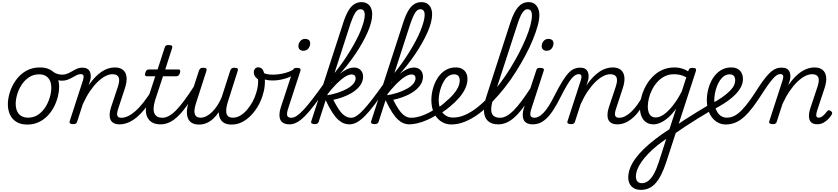

<svg xmlns="http://www.w3.org/2000/svg" viewBox="-20 -1154 7887 1808"><path d="M236 19Q177 19 136 -5.5Q95 -30 74.5 -73.5Q54 -117 54 -172Q54 -226 73 -286Q92 -346 130 -399.5Q168 -453 224.5 -486Q281 -519 357 -519Q415 -519 455.5 -496Q496 -473 516.5 -431.5Q537 -390 537 -335Q537 -295 525.5 -247Q514 -199 490.5 -152Q467 -105 431 -66.5Q395 -28 346 -4.5Q297 19 236 19ZM244 -46Q298 -46 339 -74Q380 -102 407.5 -145.5Q435 -189 449 -237.5Q463 -286 463 -327Q463 -368 449.5 -396Q436 -424 410.5 -439Q385 -454 349 -454Q295 -454 253.5 -426.5Q212 -399 184 -356Q156 -313 142 -265.5Q128 -218 128 -177Q128 -136 141.5 -106.5Q155 -77 181.5 -61.5Q208 -46 244 -46Z M562 -394Q547 -394 527 -399Q507 -404 488.5 -413.5Q470 -423 456 -433Q448 -440 446 -451Q444 -462 447.5 -471Q451 -480 458.5 -484.5Q466 -489 475 -481Q503 -462 524.5 -456.5Q546 -451 565 -451Q592 -451 615.5 -461Q639 -471 661 -484Q683 -497 705.5 -507Q728 -517 753 -517Q765 -517 770 -507.5Q775 -498 774 -486Q773 -474 764.5 -465Q756 -456 741 -456Q723 -456 703.5 -447Q684 -438 662.5 -425Q641 -412 616 -403Q591 -394 562 -394Z M1105 17Q1071 17 1049.5 4.5Q1028 -8 1019.5 -29.5Q1011 -51 1012.5 -79.5Q1014 -108 1025 -142L1092 -343Q1103 -378 1102 -403Q1101 -428 1085.5 -441.5Q1070 -455 1038 -455Q1007 -455 972 -437Q937 -419 900 -383.5Q863 -348 827.5 -296Q792 -244 760 -174L706 -7Q703 4 694.5 9.5Q686 15 667 15Q653 15 642 9Q631 3 636 -12L762 -400Q771 -428 766 -442Q761 -456 742 -456Q730 -456 725 -465Q720 -474 721.5 -486Q723 -498 731.5 -507.5Q740 -517 754 -517Q782 -517 799 -508Q816 -499 824.5 -483Q833 -467 834.5 -446.5Q836 -426 831 -402L815 -351Q845 -395 876 -427Q907 -459 938 -479.5Q969 -500 1000 -509.5Q1031 -519 1060 -519Q1110 -519 1138 -496Q1166 -473 1171.5 -429.5Q1177 -386 1156 -322L1095 -136Q1078 -87 1084.5 -66Q1091 -45 1123 -45Q1135 -45 1140 -35.5Q1145 -26 1143 -14Q1141 -2 1131.5 7.5Q1122 17 1105 17Z M1105 17Q1092 17 1086.5 7.5Q1081 -2 1083 -14Q1085 -26 1095 -35.5Q1105 -45 1123 -45Q1152 -45 1184.5 -60Q1217 -75 1254 -107Q1291 -139 1331.5 -190.5Q1372 -242 1417 -314Q1426 -327 1436.5 -325Q1447 -323 1453 -314Q1459 -305 1452 -294Q1403 -207 1358.5 -148Q1314 -89 1271.5 -53Q1229 -17 1187.5 0Q1146 17 1105 17Z M1491 17Q1445 17 1414 -0.5Q1383 -18 1367.5 -50Q1352 -82 1353.5 -125Q1355 -168 1371 -219L1442 -436H1360Q1350 -436 1346.5 -444Q1343 -452 1348 -468Q1353 -484 1360.5 -492Q1368 -500 1379 -500H1464L1530 -704Q1535 -720 1543 -725Q1551 -730 1568 -730Q1592 -730 1599 -722.5Q1606 -715 1600 -699L1536 -500H1662Q1673 -500 1676 -492.5Q1679 -485 1675 -468Q1670 -452 1662 -444Q1654 -436 1643 -436H1515L1442 -215Q1428 -170 1426.5 -138Q1425 -106 1434.5 -85.5Q1444 -65 1463 -55Q1482 -45 1508 -45Q1520 -45 1525.5 -35.5Q1531 -26 1529 -14Q1527 -2 1517.5 7.5Q1508 17 1491 17Z M1492 17Q1479 17 1473.5 7.5Q1468 -2 1470 -14Q1472 -26 1482 -35.5Q1492 -45 1510 -45Q1539 -45 1571 -62.5Q1603 -80 1638.5 -116Q1674 -152 1715.5 -208Q1757 -264 1806 -340Q1814 -352 1825 -350.5Q1836 -349 1842 -340.5Q1848 -332 1842 -320Q1789 -229 1743.5 -164.5Q1698 -100 1656.5 -60Q1615 -20 1574.5 -1.5Q1534 17 1492 17Z M1855 19Q1812 19 1785.5 2.5Q1759 -14 1748.5 -43.5Q1738 -73 1740 -110.5Q1742 -148 1755 -187L1854 -490Q1859 -503 1867 -509.5Q1875 -516 1893 -516Q1916 -516 1922.5 -508.5Q1929 -501 1923 -484L1825 -180Q1813 -145 1811 -114Q1809 -83 1822.5 -64.5Q1836 -46 1870 -46Q1897 -46 1925 -60.5Q1953 -75 1979.5 -101.5Q2006 -128 2028.5 -163.5Q2051 -199 2068 -240L2148 -489Q2153 -503 2161 -509.5Q2169 -516 2185 -516Q2211 -516 2217 -508Q2223 -500 2218 -485L2131 -212Q2121 -182 2114.5 -152Q2108 -122 2110.5 -98Q2113 -74 2127.5 -60Q2142 -46 2173 -46Q2210 -46 2244 -66.5Q2278 -87 2307 -121Q2336 -155 2358.5 -196.5Q2381 -238 2393 -280Q2405 -318 2408.5 -349Q2412 -380 2410 -407Q2388 -422 2379 -438Q2370 -454 2370 -474Q2370 -493 2381 -506.5Q2392 -520 2412 -520Q2440 -520 2455 -495.5Q2470 -471 2472 -426Q2475 -404 2474.5 -378.5Q2474 -353 2470 -325.5Q2466 -298 2457 -269Q2443 -216 2415 -165Q2387 -114 2348.5 -72.5Q2310 -31 2263 -6Q2216 19 2160 19Q2119 19 2092 4Q2065 -11 2053 -37Q2041 -63 2040 -98Q2016 -62 1987 -35.5Q1958 -9 1924.5 5Q1891 19 1855 19Z M2546 -396Q2505 -396 2477 -405Q2449 -414 2423 -431Q2413 -437 2412 -447.5Q2411 -458 2416.5 -466Q2422 -474 2430 -478Q2438 -482 2446 -476Q2463 -464 2488 -457.5Q2513 -451 2551 -451Q2588 -451 2626.5 -458Q2665 -465 2698.5 -477.5Q2732 -490 2752 -506Q2761 -513 2769.5 -507Q2778 -501 2780 -489Q2782 -477 2770 -466Q2727 -432 2666 -414Q2605 -396 2546 -396Z M2707 17Q2672 17 2650 5Q2628 -7 2619 -29Q2610 -51 2611.5 -80Q2613 -109 2624 -142L2738 -489Q2742 -505 2750 -510Q2758 -515 2775 -515Q2799 -515 2806.5 -507Q2814 -499 2808 -484L2695 -137Q2678 -87 2684.5 -66Q2691 -45 2725 -45Q2737 -45 2742.5 -35.5Q2748 -26 2746 -14Q2744 -2 2734.5 7.5Q2725 17 2707 17ZM2835 -676Q2817 -676 2803.5 -687Q2790 -698 2790 -720Q2790 -745 2807 -766.5Q2824 -788 2856 -788Q2874 -788 2887.5 -777.5Q2901 -767 2901 -745Q2901 -720 2884.5 -698Q2868 -676 2835 -676Z M2706 17Q2690 17 2684.5 7.5Q2679 -2 2682.5 -14Q2686 -26 2697 -35.5Q2708 -45 2724 -45Q2747 -45 2774.5 -63Q2802 -81 2838.5 -120Q2875 -159 2923 -221.5Q2971 -284 3033 -371Q3044 -385 3054.5 -381Q3065 -377 3069 -364Q3073 -351 3062 -337Q2994 -236 2942.5 -168Q2891 -100 2850 -59.5Q2809 -19 2774.5 -1Q2740 17 2706 17Z M2942 15Q2928 15 2917 9Q2906 3 2911 -12L3214 -945Q3236 -1012 3261 -1054Q3286 -1096 3316.5 -1115Q3347 -1134 3383 -1134Q3416 -1134 3438.5 -1120Q3461 -1106 3473 -1080Q3485 -1054 3485 -1018Q3485 -984 3474 -941Q3463 -898 3441.5 -849.5Q3420 -801 3390.5 -748.5Q3361 -696 3324 -641.5Q3287 -587 3244.5 -533.5Q3202 -480 3155 -430Q3108 -380 3057 -335L3059 -387Q3097 -426 3134 -471.5Q3171 -517 3206 -566.5Q3241 -616 3272.5 -667.5Q3304 -719 3330.5 -768.5Q3357 -818 3375.5 -864Q3394 -910 3404.5 -948.5Q3415 -987 3415 -1014Q3415 -1031 3410.5 -1043Q3406 -1055 3397 -1061Q3388 -1067 3375 -1067Q3357 -1067 3342 -1054Q3327 -1041 3312.5 -1011Q3298 -981 3280 -930L2981 -7Q2977 4 2968.5 9.5Q2960 15 2942 15ZM3269 17Q3243 17 3217 7Q3191 -3 3164 -27.5Q3137 -52 3108 -97Q3079 -142 3046 -212H3036L3051 -255Q3109 -264 3159.5 -280.5Q3210 -297 3248.5 -318.5Q3287 -340 3308 -365.5Q3329 -391 3329 -417Q3329 -434 3319.5 -443.5Q3310 -453 3292 -453Q3264 -453 3227.5 -430Q3191 -407 3147 -362.5Q3103 -318 3053 -253L3051 -300Q3091 -365 3135.5 -414Q3180 -463 3225.5 -490.5Q3271 -518 3315 -518Q3353 -518 3376 -494Q3399 -470 3399 -433Q3399 -401 3385 -372.5Q3371 -344 3345 -319Q3319 -294 3284.5 -274.5Q3250 -255 3208 -239.5Q3166 -224 3119 -214Q3146 -160 3168.5 -126.5Q3191 -93 3211.5 -75.5Q3232 -58 3250.5 -51.5Q3269 -45 3287 -45Q3301 -45 3305.5 -35.5Q3310 -26 3307 -14Q3304 -2 3294.5 7.5Q3285 17 3269 17Z M3270 17Q3254 17 3248.5 7.5Q3243 -2 3246.5 -14Q3250 -26 3261 -35.5Q3272 -45 3288 -45Q3311 -45 3338.5 -63Q3366 -81 3402.5 -120Q3439 -159 3487 -221.5Q3535 -284 3597 -371Q3608 -385 3618.5 -381Q3629 -377 3633 -364Q3637 -351 3626 -337Q3558 -236 3506.5 -168Q3455 -100 3414 -59.5Q3373 -19 3338.5 -1Q3304 17 3270 17Z M3506 15Q3492 15 3481 9Q3470 3 3475 -12L3778 -945Q3800 -1012 3825 -1054Q3850 -1096 3880.5 -1115Q3911 -1134 3947 -1134Q3980 -1134 4002.5 -1120Q4025 -1106 4037 -1080Q4049 -1054 4049 -1018Q4049 -984 4038 -941Q4027 -898 4005.5 -849.5Q3984 -801 3954.5 -748.5Q3925 -696 3888 -641.5Q3851 -587 3808.5 -533.5Q3766 -480 3719 -430Q3672 -380 3621 -335L3623 -387Q3661 -426 3698 -471.5Q3735 -517 3770 -566.5Q3805 -616 3836.5 -667.5Q3868 -719 3894.5 -768.5Q3921 -818 3939.5 -864Q3958 -910 3968.5 -948.5Q3979 -987 3979 -1014Q3979 -1031 3974.5 -1043Q3970 -1055 3961 -1061Q3952 -1067 3939 -1067Q3921 -1067 3906 -1054Q3891 -1041 3876.5 -1011Q3862 -981 3844 -930L3545 -7Q3541 4 3532.5 9.5Q3524 15 3506 15ZM3833 17Q3807 17 3781 7Q3755 -3 3728 -27.5Q3701 -52 3672 -97Q3643 -142 3610 -212H3600L3615 -255Q3673 -264 3723.5 -280.5Q3774 -297 3812.5 -318.5Q3851 -340 3872 -365.5Q3893 -391 3893 -417Q3893 -434 3883.5 -443.5Q3874 -453 3856 -453Q3828 -453 3791.5 -430Q3755 -407 3711 -362.5Q3667 -318 3617 -253L3615 -300Q3655 -365 3699.5 -414Q3744 -463 3789.5 -490.5Q3835 -518 3879 -518Q3917 -518 3940 -494Q3963 -470 3963 -433Q3963 -401 3949 -372.5Q3935 -344 3909 -319Q3883 -294 3848.5 -274.5Q3814 -255 3772 -239.5Q3730 -224 3683 -214Q3710 -160 3732.5 -126.5Q3755 -93 3775.5 -75.5Q3796 -58 3814.5 -51.5Q3833 -45 3851 -45Q3865 -45 3869.5 -35.5Q3874 -26 3871 -14Q3868 -2 3858.5 7.5Q3849 17 3833 17Z M3833 17Q3818 17 3813 7.5Q3808 -2 3811.5 -14Q3815 -26 3826 -35.5Q3837 -45 3852 -45Q3898 -45 3956 -65.5Q4014 -86 4077 -127Q4086 -133 4094.5 -129Q4103 -125 4108 -115Q4113 -105 4112 -94.5Q4111 -84 4102 -78Q4050 -45 4001.5 -24Q3953 -3 3910 7Q3867 17 3833 17Z M4075 -121Q4103 -137 4129.5 -156.5Q4156 -176 4179 -198Q4217 -229 4246.5 -262.5Q4276 -296 4292.5 -330Q4309 -364 4309 -396Q4309 -424 4296 -439Q4283 -454 4256 -454Q4244 -454 4238.5 -464Q4233 -474 4234.5 -487Q4236 -500 4245 -509.5Q4254 -519 4271 -519Q4308 -519 4332.5 -505Q4357 -491 4369.5 -466.5Q4382 -442 4382 -410Q4382 -366 4361.5 -321.5Q4341 -277 4304 -234Q4267 -191 4218 -151Q4191 -128 4161.5 -107.5Q4132 -87 4101 -68Z M4231 18Q4189 18 4154.5 1.5Q4120 -15 4094.5 -46Q4069 -77 4055.5 -119Q4042 -161 4042 -210Q4042 -264 4056.5 -318Q4071 -372 4100 -418Q4129 -464 4172 -491.5Q4215 -519 4271 -519Q4280 -519 4283 -509.5Q4286 -500 4283.5 -487Q4281 -474 4274 -464Q4267 -454 4258 -454Q4228 -454 4204.5 -438.5Q4181 -423 4164 -396Q4147 -369 4135 -336.5Q4123 -304 4117 -271.5Q4111 -239 4111 -211Q4111 -174 4121 -144Q4131 -114 4148.5 -92Q4166 -70 4191 -58.5Q4216 -47 4248 -47Q4302 -47 4358.5 -71.5Q4415 -96 4472 -140.5Q4529 -185 4584 -244Q4639 -303 4690 -371Q4741 -439 4786 -512Q4831 -585 4868 -656.5Q4905 -728 4932.5 -794Q4960 -860 4974.5 -915.5Q4989 -971 4989 -1010Q4989 -1022 4999 -1028.5Q5009 -1035 5023.5 -1035Q5038 -1035 5048.5 -1028.5Q5059 -1022 5059 -1010Q5059 -969 5043 -910.5Q5027 -852 4998 -781Q4969 -710 4928.5 -634Q4888 -558 4839 -480Q4790 -402 4733 -329.5Q4676 -257 4614.5 -193.5Q4553 -130 4488.5 -82.5Q4424 -35 4359 -8.5Q4294 18 4231 18Z M4671 17Q4610 17 4576 -13.5Q4542 -44 4537.5 -103Q4533 -162 4561 -248L4787 -945Q4820 -1044 4860.5 -1089Q4901 -1134 4957 -1134Q4990 -1134 5012 -1119Q5034 -1104 5046.5 -1076Q5059 -1048 5059 -1009Q5059 -994 5048.5 -986Q5038 -978 5023.5 -978Q5009 -978 4999 -986Q4989 -994 4989 -1009Q4989 -1028 4984.5 -1041Q4980 -1054 4971 -1060.5Q4962 -1067 4948 -1067Q4931 -1067 4916 -1054Q4901 -1041 4886 -1011.5Q4871 -982 4854 -930L4626 -228Q4605 -163 4605.5 -122.5Q4606 -82 4627.5 -63.5Q4649 -45 4689 -45Q4701 -45 4706.5 -35.5Q4712 -26 4709.5 -14Q4707 -2 4697.5 7.5Q4688 17 4671 17Z M4672 17Q4659 17 4653.5 7.5Q4648 -2 4650 -14Q4652 -26 4662 -35.5Q4672 -45 4690 -45Q4719 -45 4751 -62.5Q4783 -80 4818.5 -116Q4854 -152 4895.5 -208Q4937 -264 4986 -340Q4994 -352 5005 -350.5Q5016 -349 5022 -340.5Q5028 -332 5022 -320Q4969 -229 4923.5 -164.5Q4878 -100 4836.5 -60Q4795 -20 4754.5 -1.5Q4714 17 4672 17Z M4998 17Q4963 17 4941 5Q4919 -7 4910 -29Q4901 -51 4902.5 -80Q4904 -109 4915 -142L5029 -489Q5033 -505 5041 -510Q5049 -515 5066 -515Q5090 -515 5097.5 -507Q5105 -499 5099 -484L4986 -137Q4969 -87 4975.5 -66Q4982 -45 5016 -45Q5028 -45 5033.5 -35.5Q5039 -26 5037 -14Q5035 -2 5025.5 7.5Q5016 17 4998 17ZM5126 -676Q5108 -676 5094.5 -687Q5081 -698 5081 -720Q5081 -745 5098 -766.5Q5115 -788 5147 -788Q5165 -788 5178.5 -777.5Q5192 -767 5192 -745Q5192 -720 5175.5 -698Q5159 -676 5126 -676Z M4998 17Q4987 17 4983.5 7.5Q4980 -2 4983 -14Q4986 -26 4994.5 -35.5Q5003 -45 5015 -45Q5032 -45 5053 -56Q5074 -67 5097.5 -91Q5121 -115 5147 -155.5Q5173 -196 5202 -255Q5245 -339 5277.5 -391Q5310 -443 5337.5 -470.5Q5365 -498 5390.5 -507.5Q5416 -517 5441 -517Q5452 -517 5455 -507.5Q5458 -498 5455 -486Q5452 -474 5445.5 -465Q5439 -456 5430 -456Q5415 -456 5398.5 -447Q5382 -438 5363 -415.5Q5344 -393 5319.5 -352Q5295 -311 5263 -248Q5222 -165 5187 -113Q5152 -61 5120 -33Q5088 -5 5058.5 6Q5029 17 4998 17Z M5793 17Q5759 17 5737.5 4.5Q5716 -8 5707.5 -29.5Q5699 -51 5700.5 -79.5Q5702 -108 5713 -142L5780 -343Q5791 -378 5790 -403Q5789 -428 5773.5 -441.5Q5758 -455 5726 -455Q5695 -455 5660 -437Q5625 -419 5588 -383.5Q5551 -348 5515.5 -296Q5480 -244 5448 -174L5394 -7Q5391 4 5382.5 9.5Q5374 15 5355 15Q5341 15 5330 9Q5319 3 5324 -12L5450 -400Q5459 -428 5454 -442Q5449 -456 5430 -456Q5418 -456 5413 -465Q5408 -474 5409.5 -486Q5411 -498 5419.5 -507.5Q5428 -517 5442 -517Q5470 -517 5487 -508Q5504 -499 5512.5 -483Q5521 -467 5522.5 -446.5Q5524 -426 5519 -402L5503 -351Q5533 -395 5564 -427Q5595 -459 5626 -479.5Q5657 -500 5688 -509.5Q5719 -519 5748 -519Q5798 -519 5826 -496Q5854 -473 5859.5 -429.5Q5865 -386 5844 -322L5783 -136Q5766 -87 5772.5 -66Q5779 -45 5811 -45Q5823 -45 5828 -35.5Q5833 -26 5831 -14Q5829 -2 5819.5 7.5Q5810 17 5793 17Z M5793 17Q5780 17 5774.5 7.5Q5769 -2 5771 -14Q5773 -26 5783 -35.5Q5793 -45 5811 -45Q5839 -45 5868 -60Q5897 -75 5925.5 -102.5Q5954 -130 5981 -167Q6008 -204 6031 -249Q6037 -261 6048 -260.5Q6059 -260 6066.5 -251.5Q6074 -243 6070 -231Q6043 -174 6012 -128.5Q5981 -83 5946 -50.5Q5911 -18 5872.5 -0.5Q5834 17 5793 17Z M6014 634Q5958 634 5927 601.5Q5896 569 5896 519Q5896 474 5913.5 428.5Q5931 383 5964 338Q5997 293 6044 247.5Q6091 202 6151 156Q6174 139 6195.5 123Q6217 107 6239.5 92Q6262 77 6284 63L6347 -132Q6309 -78 6271 -45.5Q6233 -13 6198 2Q6163 17 6134 17Q6094 17 6065.5 -2Q6037 -21 6021.5 -56.5Q6006 -92 6006 -141Q6006 -186 6019 -237.5Q6032 -289 6058 -338.5Q6084 -388 6123 -429Q6162 -470 6214.5 -494.5Q6267 -519 6332 -519Q6353 -519 6375.5 -515Q6398 -511 6419.5 -502.5Q6441 -494 6460 -482L6464 -493Q6469 -506 6476.5 -510.5Q6484 -515 6500 -515Q6525 -515 6531.5 -506.5Q6538 -498 6532 -482L6253 375Q6231 441 6206.5 490Q6182 539 6153.5 571Q6125 603 6090.5 618.5Q6056 634 6014 634ZM6025 571Q6057 571 6085 549Q6113 527 6137.5 483Q6162 439 6184 371L6254 153Q6241 163 6227.5 173Q6214 183 6201 192Q6188 201 6175 211Q6124 253 6085.5 292.5Q6047 332 6021 369.5Q5995 407 5981.5 442Q5968 477 5968 509Q5968 528 5974.5 542.5Q5981 557 5994 564Q6007 571 6025 571ZM6155 -48Q6191 -48 6231 -76Q6271 -104 6314.5 -158Q6358 -212 6400 -293L6443 -426Q6409 -444 6381 -449.5Q6353 -455 6327 -455Q6277 -455 6237.5 -434.5Q6198 -414 6168.5 -380.5Q6139 -347 6119 -306.5Q6099 -266 6089.5 -225Q6080 -184 6080 -149Q6080 -119 6088.5 -95.5Q6097 -72 6113.5 -60Q6130 -48 6155 -48Z M6675 -113Q6616 -78 6555 -40.5Q6494 -3 6434.5 36Q6375 75 6319 115Q6313 119 6308.5 112Q6304 105 6301.5 93.5Q6299 82 6302 69.5Q6305 57 6315 50Q6367 13 6424.5 -24.5Q6482 -62 6542.5 -98.5Q6603 -135 6664 -172Q6670 -176 6675.5 -169.5Q6681 -163 6683.5 -151Q6686 -139 6684.5 -128.5Q6683 -118 6675 -113Z M6655 -164Q6691 -183 6733.5 -208Q6776 -233 6814.5 -263.5Q6853 -294 6878 -327.5Q6903 -361 6903 -398Q6903 -424 6890.5 -439Q6878 -454 6850 -454Q6838 -454 6832.5 -464Q6827 -474 6828.5 -487Q6830 -500 6839 -509.5Q6848 -519 6865 -519Q6902 -519 6926.5 -505Q6951 -491 6963.5 -466.5Q6976 -442 6976 -410Q6976 -371 6957 -334.5Q6938 -298 6906 -265.5Q6874 -233 6835 -205Q6796 -177 6754.5 -153.5Q6713 -130 6677 -111Z M6813 18Q6780 18 6752.5 6Q6725 -6 6703 -27Q6681 -48 6666 -76.5Q6651 -105 6643.5 -139Q6636 -173 6636 -210Q6636 -261 6649.5 -315Q6663 -369 6692 -415.5Q6721 -462 6764.5 -490.5Q6808 -519 6866 -519Q6876 -519 6880.5 -509.5Q6885 -500 6882.5 -487Q6880 -474 6871.5 -464Q6863 -454 6850 -454Q6823 -454 6800 -438.5Q6777 -423 6759.5 -397Q6742 -371 6730.5 -339.5Q6719 -308 6712.5 -275Q6706 -242 6706 -212Q6706 -179 6714 -148.5Q6722 -118 6737 -95Q6752 -72 6774 -59Q6796 -46 6825 -46Q6864 -46 6899 -65Q6934 -84 6969 -121Q7004 -158 7042.5 -211.5Q7081 -265 7125 -335Q7163 -393 7193 -429Q7223 -465 7247 -484Q7271 -503 7293 -510Q7315 -517 7336 -517Q7348 -517 7352.5 -507.5Q7357 -498 7355 -486Q7353 -474 7345 -465Q7337 -456 7323 -456Q7310 -456 7294 -445.5Q7278 -435 7258.5 -413Q7239 -391 7215 -358Q7191 -325 7163 -281Q7113 -203 7070.5 -146.5Q7028 -90 6987.5 -53.5Q6947 -17 6904.5 0.5Q6862 18 6813 18Z M7255 15Q7241 15 7230 9Q7219 3 7224 -12L7350 -400Q7359 -428 7354 -442Q7349 -456 7330 -456Q7318 -456 7313 -465Q7308 -474 7310 -486Q7312 -498 7320 -507.5Q7328 -517 7342 -517Q7370 -517 7387 -508Q7404 -499 7412.5 -483Q7421 -467 7422.5 -446.5Q7424 -426 7419 -402L7403 -351Q7433 -395 7464 -427Q7495 -459 7526.5 -479.5Q7558 -500 7589 -509.5Q7620 -519 7649 -519Q7698 -519 7726 -496Q7754 -473 7759.5 -429.5Q7765 -386 7744 -322L7674 -111Q7668 -91 7666.5 -76Q7665 -61 7670.5 -53.5Q7676 -46 7688 -46Q7704 -46 7718 -55Q7732 -64 7744.5 -77.5Q7757 -91 7768 -105Q7774 -113 7781.5 -115.5Q7789 -118 7801 -110Q7815 -102 7816 -93Q7817 -84 7812 -75Q7802 -57 7782.5 -36Q7763 -15 7736.5 0.5Q7710 16 7677 16Q7643 16 7625 3Q7607 -10 7601 -32.5Q7595 -55 7598.5 -83Q7602 -111 7613 -142L7680 -343Q7691 -378 7690 -403Q7689 -428 7673.5 -441.5Q7658 -455 7626 -455Q7595 -455 7560 -437Q7525 -419 7488 -383.5Q7451 -348 7415.5 -296Q7380 -244 7348 -174L7294 -7Q7291 4 7282.5 9.5Q7274 15 7255 15Z"/></svg>

Font: Playwrite CU Light
Style: Regular
Weight: 300
Designer: Veronika Burian, José Scaglione
Foundry: TypeTogether
Version: Version 1.002